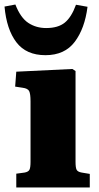

<svg xmlns="http://www.w3.org/2000/svg" viewBox="-41 -829 439 849"><path d="M31 0V-61L68 -66Q84 -69 89 -78Q94 -87 94 -113V-381Q94 -414 88 -426Q82 -438 59 -441L26 -446L31 -512L279 -524L293 -515V-113Q293 -87 298 -78Q303 -69 320 -66L356 -60V0ZM160 -585Q75 -585 31.5 -642Q-12 -699 -21 -800L27 -809Q50 -750 84.5 -727.5Q119 -705 163 -705Q216 -705 245.5 -729Q275 -753 295 -808L346 -799Q334 -703 289.5 -644Q245 -585 160 -585Z"/></svg>

Font: Literata 36pt ExtraBold
Style: Regular
Weight: 800
Designer: Latin by Veronika Burian and Jose Scaglione. Greek by Irene Vlachou. Cyrillic by Vera Evstafieva.
Foundry: TypeTogether
Version: Version 3.002